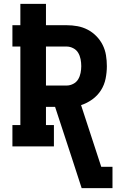

<svg xmlns="http://www.w3.org/2000/svg" viewBox="-20 -755 640 990"><path d="M401 215 349 55 264 -204H217V-110H258V0H44V-110H85V-515H44V-625H85V-735H217V-625H324Q352 -625 379.5 -620Q407 -615 432 -602Q457 -589 477 -568.5Q497 -548 509.5 -523Q522 -498 526.5 -470Q531 -442 531 -414Q531 -382 524.5 -349.5Q518 -317 500.5 -289.5Q483 -262 456 -242.5Q429 -223 398 -213L502 105H560V215ZM217 -314H324Q341 -314 357.5 -322.5Q374 -331 383 -346Q392 -361 395.5 -379Q399 -397 399 -414Q399 -432 395.5 -450Q392 -468 383 -483Q374 -498 357.5 -506.5Q341 -515 324 -515H217Z"/></svg>

Font: Iosevka Etoile Extrabold
Style: Regular
Weight: 800
Designer: Belleve Invis
Foundry: Belleve Invis
Version: Version 22.1.2; ttfautohint (v1.8.4)